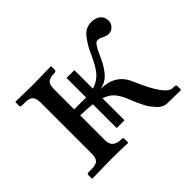

<svg xmlns="http://www.w3.org/2000/svg" viewBox="-104 -602 764 764"><g transform="rotate(-45 278.5 -220.0)"><path d="M290 -71.8H246.1V-206.1Q208 -210 179.2 -210V-68.8Q179.2 -26.9 230 -26.9Q237.8 -26.9 237.8 -19V0L235.8 2Q179.2 0 140.1 0L36.1 2L34.2 0V-19Q34.2 -26.9 42 -26.9H61Q85.4 -26.9 94.7 -36.9Q104 -46.9 104 -68.8V-357.9Q104 -380.4 94.7 -391.1Q85.4 -401.9 61 -401.9H42Q34.2 -401.9 34.2 -410.2V-429.2L36.1 -431.2Q104 -429.2 140.1 -429.2L233.9 -431.2L235.8 -429.2V-410.2Q235.8 -406.7 233.4 -404.3Q231 -401.9 228 -401.9Q216.3 -401.9 209 -400.6Q201.7 -399.4 193.8 -395.3Q186 -391.1 182.6 -381.8Q179.2 -372.6 179.2 -357.9V-244.1H246.1V-354H290V-250Q307.6 -254.9 321.3 -264.2Q335 -273.4 345.5 -287.1Q356 -300.8 362.3 -312.3Q368.7 -323.7 377 -341.8Q387.7 -365.2 394.3 -377.4Q400.9 -389.6 413.3 -407.5Q425.8 -425.3 439.9 -433.6Q454.1 -441.9 471.2 -441.9Q498.5 -441.9 512.2 -429.4Q525.9 -417 525.9 -397Q525.9 -381.8 515.1 -370.4Q504.4 -358.9 488.8 -358.9Q477.5 -358.9 459 -368.2Q453.1 -373 437 -373Q424.8 -373 402.8 -323.2Q395.5 -306.2 388.2 -292.7Q380.9 -279.3 369.6 -264.2Q358.4 -249 343.3 -239.5Q328.1 -230 310.1 -227.1Q394 -227.1 422.9 -157.2Q478 -26.9 516.1 -26.9H523.9Q535.2 -26.9 535.2 -19V0L533.2 2L460 1Q448.2 1 437 -4.4Q425.8 -9.8 416.3 -20.5Q406.7 -31.2 399.7 -40.5Q392.6 -49.8 384.8 -65.9Q377 -82 373.5 -89.8Q370.1 -97.7 363.8 -112.8Q356.9 -130.4 352.1 -140.1Q347.2 -149.9 338.6 -161.9Q330.1 -173.8 318.4 -181.9Q306.6 -189.9 290 -195.8Z"/></g></svg>

Font: Common Serif
Style: Regular
Weight: 400
Designer: Philipp H. Poll, Khaled Hosny
Foundry: Stefan Peev, Context Ltd.
Version: Version 1.026